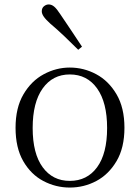

<svg xmlns="http://www.w3.org/2000/svg" viewBox="-20 -830 630 864"><path d="M294 14Q231 14 175 -15.5Q119 -45 84.5 -105Q50 -165 50 -255Q50 -345 85.5 -405.5Q121 -466 177 -496Q233 -526 294 -526Q357 -526 413 -496Q469 -466 504.5 -405.5Q540 -345 540 -255Q540 -165 504.5 -105Q469 -45 413.5 -15.5Q358 14 294 14ZM294 -16Q372 -16 417 -77.5Q462 -139 462 -254Q462 -369 417 -432Q372 -495 294 -495Q217 -495 172 -432Q127 -369 127 -254Q127 -139 172 -77.5Q217 -16 294 -16ZM349 -620 332 -606Q301 -637 269.5 -667Q238 -697 207 -723Q186 -742 177 -755Q168 -768 168 -779Q168 -794 178 -802Q188 -810 199 -810Q212 -810 223.5 -800.5Q235 -791 250 -768Q274 -732 299.5 -694.5Q325 -657 349 -620Z"/></svg>

Font: Noto Serif SC ExtraLight Light
Style: Regular
Weight: 300
Version: Version 2.002-H1;hotconv 1.1.0;makeotfexe 2.6.0